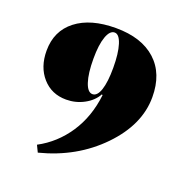

<svg xmlns="http://www.w3.org/2000/svg" viewBox="-115 -683 797 829"><g transform="rotate(20 284.0 -268.5)"><path d="M280 -579Q398 -579 463.5 -519.5Q529 -460 529 -352Q529 -225 420 -112.5Q311 0 146 42L131 11Q210 -31 261 -107.5Q312 -184 324 -287L320 -289Q302 -256 264 -235.5Q226 -215 182 -215Q115 -215 73 -262.5Q31 -310 31 -385Q31 -476 97.5 -527.5Q164 -579 280 -579ZM281 -559Q259 -559 246 -522.5Q233 -486 233 -422Q233 -354 246 -315Q259 -276 281 -276Q303 -276 315 -312Q327 -348 327 -413Q327 -480 314.5 -519.5Q302 -559 281 -559Z"/></g></svg>

Font: Arapey Black-Display
Style: Regular
Weight: 900
Designer: Eduardo Rodriguez Tunni
Foundry: Eduardo Rodriguez Tunni
Version: Version 4.000